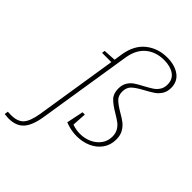

<svg xmlns="http://www.w3.org/2000/svg" viewBox="-381 -889 1245 1245"><g transform="rotate(45 241.5 -266.0)"><path d="M428 -302Q462 -283 483 -266.5Q504 -250 519 -224Q534 -198 534 -160Q534 -109 507 -71Q480 -33 435 -13Q390 7 336 7Q283 7 230 -14L254 -130H275L269 -32Q304 -19 341 -19Q384 -19 421 -36Q458 -53 480.5 -84Q503 -115 503 -156Q503 -186 490 -208Q477 -230 458 -244Q439 -258 407 -277Q359 -305 334 -331Q309 -357 309 -403Q309 -437 323.5 -460.5Q338 -484 359.5 -498.5Q381 -513 416 -531Q451 -550 470.5 -563Q490 -576 503.5 -596.5Q517 -617 517 -647Q517 -695 481.5 -719.5Q446 -744 389 -744Q314 -744 263.5 -702Q213 -660 200 -577L98 68Q84 158 48 198Q12 238 -57 238Q-67 238 -78 236.5Q-89 235 -95 235L-91 210Q-80 211 -62 211Q-2 211 26 181Q54 151 67 73L156 -492H71L74 -513L160 -518L169 -578Q185 -673 246 -721.5Q307 -770 392 -770Q461 -770 505 -738.5Q549 -707 549 -648Q549 -614 534 -590Q519 -566 497.5 -551Q476 -536 439 -516Q390 -490 365.5 -468Q341 -446 341 -407Q341 -370 362.5 -349Q384 -328 428 -302Z"/></g></svg>

Font: Bitter Pro ExtraLight
Style: Italic
Weight: 275
Italic angle: -9°
Designer: Sol Matas, and Bitter project Authors
Foundry: Sol Matas
Version: Version 1.010